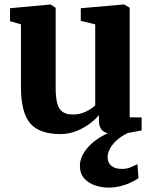

<svg xmlns="http://www.w3.org/2000/svg" viewBox="-20 -584 679 852"><path d="M485.5 10Q450.5 10 434.8 -4.5Q419 -19 419 -48V-74Q403.5 -53.5 376.8 -34Q350 -14.5 317 -1.8Q284 11 249.5 11Q154 11 113.5 -37.2Q73 -85.5 73 -197.5V-476L24.5 -490V-547.5L203 -564H205L227 -549.5V-195.5Q227 -151.5 234 -125.5Q241 -99.5 257.5 -87.8Q274 -76 303 -76Q327.5 -76 346.5 -82.8Q365.5 -89.5 379.8 -98.8Q394 -108 402.5 -116.5V-476L338.5 -491.5V-547.5L527.5 -564H531.5L555.5 -549.5V-63.5L608.5 -63V-5Q590 -1.5 558.2 4.2Q526.5 10 485.5 10ZM461.5 248.5Q431.5 248.5 402.2 238.8Q373 229 353.8 207.8Q334.5 186.5 334.5 151.5Q334.5 130.5 344.2 108.8Q354 87 372.8 66.8Q391.5 46.5 418.2 29Q445 11.5 478.5 -1L512 -5L564 -1Q529.5 12.5 505.8 31.8Q482 51 469.8 72.2Q457.5 93.5 457.5 113Q457.5 138 474 151.8Q490.5 165.5 520.5 165.5Q542.5 165.5 558.2 159Q574 152.5 590 144.5L594.5 206.5Q580 217 558.8 226.8Q537.5 236.5 512.5 242.5Q487.5 248.5 461.5 248.5Z"/></svg>

Font: Merriweather 28pt ExtraBold
Style: Regular
Weight: 800
Version: Version 2.100